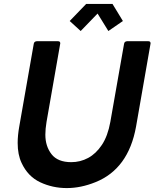

<svg xmlns="http://www.w3.org/2000/svg" viewBox="-20 -944 787 978"><path d="M320 14Q248 14 185 -15.5Q122 -45 90 -114Q70 -156 70 -216Q70 -254 78 -299L152 -721Q154 -733 167 -734H276Q287 -734 287 -723L217 -323Q211 -287 211 -258Q211 -199 242.5 -158.5Q274 -118 343 -118Q389 -118 429 -139.5Q469 -161 499 -206Q529 -251 542 -323L612 -721Q614 -733 627 -734H736Q747 -734 747 -723L673 -299Q634 -83 466 -16Q392 14 320 14ZM532 -786 477 -875 391 -786 335 -837 419 -924H553L606 -837Z"/></svg>

Font: YamahaIndonesia935. App
Style: Bold Italic
Weight: 700
Italic angle: -10°
Designer: Dalton Maag Ltd
Foundry: Dalton Maag Ltd
Version: Version 1.002; January 01, 2024; Regular/Italic